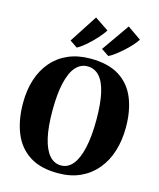

<svg xmlns="http://www.w3.org/2000/svg" viewBox="-145 -1119 1022 1232"><g transform="rotate(15 366.0 -502.5)"><path d="M361 11.5Q243 12.5 169 -35.5Q95 -83.5 60.8 -169Q26.5 -254.5 26.5 -367Q26.5 -453 49.5 -523.8Q72.5 -594.5 117 -646Q161.5 -697.5 225.8 -725.2Q290 -753 372.5 -753Q490.5 -753 563.8 -707Q637 -661 671 -578.2Q705 -495.5 705 -384.5Q705 -298 682.2 -225.8Q659.5 -153.5 615.2 -100.5Q571 -47.5 507 -18Q443 11.5 361 11.5ZM365.5 -41.5Q410.5 -41.5 442.8 -80.5Q475 -119.5 492.2 -195.8Q509.5 -272 509.5 -383.5Q509.5 -491.5 493.2 -561.5Q477 -631.5 445 -665.8Q413 -700 366.5 -700Q321 -700 288.5 -663.5Q256 -627 238.8 -553Q221.5 -479 221.5 -367Q221.5 -260 238.2 -187.8Q255 -115.5 287 -78.5Q319 -41.5 365.5 -41.5ZM477 -798.5 426.5 -832 555 -1015.5 646 -952Q634.5 -933.5 614.2 -911Q594 -888.5 569.5 -866.5Q545 -844.5 521 -826.2Q497 -808 478 -798.5ZM267 -798.5 217.5 -832 337.5 -1017 429.5 -955Q414 -930.5 386 -899.2Q358 -868 326.5 -840.5Q295 -813 268 -798.5Z"/></g></svg>

Font: Merriweather 60pt Black
Style: Regular
Weight: 900
Version: Version 2.100